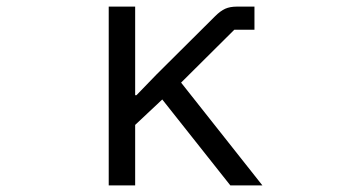

<svg xmlns="http://www.w3.org/2000/svg" viewBox="-20 -561 1040 581"><path d="M309 0V-541H389V-273H393L454 -336L631 -512Q647 -528 661.5 -534.5Q676 -541 697 -541H750V-471H689L528 -311L774 0H677L471 -260L389 -183V0Z"/></svg>

Font: IBM Plex Sans JP
Style: Regular
Weight: 400
Designer: Mike Abbink; Paul van der Laan; Pieter van Rosmalen; Wujin Sim; Yejin Wi; Jinhee Kim; Boomi Park; Yona Kim; Kichan Ma
Foundry: Sandoll Inc.
Version: Version 1.000